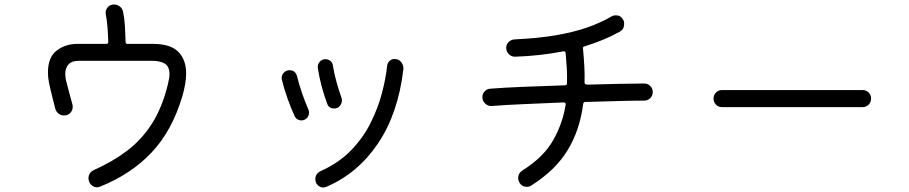

<svg xmlns="http://www.w3.org/2000/svg" viewBox="-20 -808 4040 853"><path d="M538 -622Q538 -613 547 -613H660Q737 -613 772 -578Q807 -543 807 -481Q807 -439 790 -380Q744 -226 653 -130Q562 -34 425 21Q418 24 411 24Q400 24 390 17Q380 10 376 -1Q373 -9 373 -16Q373 -41 398 -53Q481 -90 545.5 -139Q610 -188 655.5 -259.5Q701 -331 726 -434Q729 -448 731 -458.5Q733 -469 733 -479Q733 -512 712.5 -525Q692 -538 653 -538H332Q299 -538 284.5 -522Q270 -506 270 -480Q270 -467 273 -452Q276 -439 285 -406Q294 -373 302 -343Q303 -340 303 -333Q303 -318 292.5 -306.5Q282 -295 264 -295Q251 -295 240.5 -303Q230 -311 226 -324Q221 -345 214.5 -369Q208 -393 203.5 -413.5Q199 -434 197 -444Q195 -455 194 -465.5Q193 -476 193 -486Q193 -554 232 -583.5Q271 -613 323 -613H452Q461 -613 461 -622Q460 -657 457.5 -687.5Q455 -718 450 -744Q447 -761 457.5 -774.5Q468 -788 486 -788Q501 -788 512.5 -779Q524 -770 527 -755Q533 -725 535 -692Q537 -659 538 -622Z M1430 22Q1424 25 1416 25Q1403 25 1392 15Q1381 5 1381 -12Q1381 -37 1405 -48Q1485 -84 1539 -139.5Q1593 -195 1626 -261Q1659 -327 1676.5 -393Q1694 -459 1700 -516Q1702 -530 1711.5 -538Q1721 -546 1733 -546Q1752 -546 1763 -531.5Q1774 -517 1772 -500Q1749 -304 1659.5 -171Q1570 -38 1430 22ZM1464 -326Q1442 -326 1434 -346Q1421 -380 1409.5 -422.5Q1398 -465 1392 -506Q1390 -521 1400 -533Q1410 -545 1426 -545Q1438 -545 1448 -537Q1458 -529 1459 -516Q1465 -479 1475.5 -442Q1486 -405 1496 -377Q1499 -370 1499 -362Q1499 -349 1490 -337.5Q1481 -326 1464 -326ZM1335 -277Q1328 -273 1318 -273Q1310 -273 1302 -277.5Q1294 -282 1290 -290Q1273 -326 1257 -371.5Q1241 -417 1232 -455Q1229 -471 1239.5 -483.5Q1250 -496 1266 -496Q1293 -496 1300 -468Q1308 -435 1321.5 -395.5Q1335 -356 1349 -324Q1351 -320 1352 -316Q1353 -312 1353 -308Q1353 -287 1335 -277Z M2842 -437Q2858 -437 2869 -426Q2880 -415 2880 -399Q2880 -383 2869 -372Q2858 -361 2841 -361Q2793 -361 2724.5 -359Q2656 -357 2580 -355Q2573 -355 2571 -347Q2556 -229 2501 -139.5Q2446 -50 2339 17Q2332 22 2320 22Q2298 22 2287 2Q2282 -8 2282 -16Q2282 -39 2303 -52Q2395 -110 2437.5 -185Q2480 -260 2493 -343V-345Q2493 -353 2484 -353Q2394 -349 2310 -345.5Q2226 -342 2164 -337Q2148 -336 2135.5 -348Q2123 -360 2123 -377Q2123 -391 2133 -402Q2143 -413 2158 -414Q2222 -419 2310 -422.5Q2398 -426 2490 -429Q2499 -429 2499 -438Q2500 -472 2498 -505.5Q2496 -539 2493 -572Q2492 -581 2483 -580Q2432 -570 2378.5 -564Q2325 -558 2268 -556Q2252 -556 2240.5 -567.5Q2229 -579 2229 -596Q2229 -611 2240 -621.5Q2251 -632 2266 -633Q2372 -638 2450.5 -651.5Q2529 -665 2589 -686Q2649 -707 2697 -735Q2702 -738 2707 -739Q2712 -740 2716 -740Q2738 -740 2748 -721Q2751 -717 2752 -712Q2753 -707 2753 -702Q2753 -678 2733 -667Q2697 -647 2658 -631Q2619 -615 2577 -602Q2568 -600 2570 -592Q2574 -552 2576 -514Q2578 -476 2577 -441Q2577 -432 2591 -432Q2665 -434 2730 -435.5Q2795 -437 2842 -437Z M3812 -332H3188Q3172 -332 3161 -343Q3150 -354 3150 -370Q3150 -386 3161 -397Q3172 -408 3188 -408H3812Q3828 -408 3839 -397Q3850 -386 3850 -370Q3850 -354 3839 -343Q3828 -332 3812 -332Z"/></svg>

Font: Kiwi Maru
Style: Regular
Weight: 400
Designer: Hiroki-Chan
Version: Version 1.100